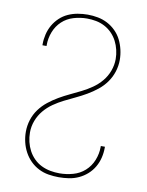

<svg xmlns="http://www.w3.org/2000/svg" viewBox="-85 -804 669 873"><g transform="rotate(10 250.0 -367.5)"><path d="M247 8Q223 8 199 4Q175 0 153.5 -11Q132 -22 115 -39Q98 -56 86.5 -77.5Q75 -99 69.5 -122.5Q64 -146 64 -170Q64 -198 72.5 -225Q81 -252 97.5 -274.5Q114 -297 136 -314.5Q158 -332 182 -346Q206 -360 231.5 -372Q257 -384 282 -396.5Q307 -409 330 -425Q353 -441 371 -462.5Q389 -484 399 -511Q409 -538 409 -566Q409 -587 404 -608Q399 -629 389.5 -647.5Q380 -666 365 -681.5Q350 -697 331 -707Q312 -717 291 -721Q270 -725 249 -725Q218 -725 187.5 -716Q157 -707 134.5 -686Q112 -665 100.5 -635.5Q89 -606 89 -575V-570H70V-575Q70 -598 75.5 -621Q81 -644 92.5 -664Q104 -684 121 -700Q138 -716 159 -725.5Q180 -735 203 -739Q226 -743 249 -743Q273 -743 296.5 -738.5Q320 -734 341 -723Q362 -712 379 -695Q396 -678 406.5 -657Q417 -636 422.5 -612.5Q428 -589 428 -565Q428 -538 419.5 -511Q411 -484 394.5 -461Q378 -438 356 -420.5Q334 -403 310 -389Q286 -375 260.5 -363Q235 -351 210 -338.5Q185 -326 162 -310Q139 -294 121 -272.5Q103 -251 93 -224.5Q83 -198 83 -170Q83 -148 88 -127Q93 -106 103 -87Q113 -68 128.5 -52.5Q144 -37 163.5 -27.5Q183 -18 204.5 -14Q226 -10 247 -10Q278 -10 309 -18.5Q340 -27 363.5 -48Q387 -69 399 -99Q411 -129 411 -160V-165H430V-160Q430 -137 424.5 -114Q419 -91 407 -70.5Q395 -50 377.5 -34.5Q360 -19 338.5 -9Q317 1 293.5 4.5Q270 8 247 8Z"/></g></svg>

Font: Iosevka Thin
Style: Regular
Weight: 100
Monospace: yes
Designer: Belleve Invis
Foundry: Belleve Invis
Version: Version 32.5.0; ttfautohint (v1.8.4)